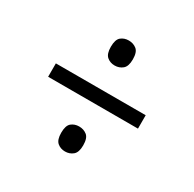

<svg xmlns="http://www.w3.org/2000/svg" viewBox="-115 -724 741 733"><g transform="rotate(30 255.0 -357.5)"><path d="M57 -328V-387H453V-328ZM255 -113Q235 -113 221 -125Q207 -137 207 -168Q207 -200 221 -211.5Q235 -223 255 -223Q275 -223 289.5 -211.5Q304 -200 304 -168Q304 -137 289.5 -125Q275 -113 255 -113ZM255 -492Q235 -492 221 -504Q207 -516 207 -547Q207 -579 221 -590.5Q235 -602 255 -602Q275 -602 289.5 -590.5Q304 -579 304 -547Q304 -516 289.5 -504Q275 -492 255 -492Z"/></g></svg>

Font: Noto Serif Khmer SemiCondensed
Style: Regular
Weight: 400
Width: 4
Designer: Danh Hong and the Monotype Design Team
Foundry: Monotype Imaging Inc.
Version: Version 2.004